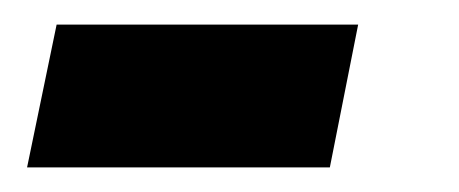

<svg xmlns="http://www.w3.org/2000/svg" viewBox="-20 -302 373 156"><path d="M271 -282H26L2 -166H248Z"/></svg>

Font: XITS
Style: Bold Italic
Weight: 700
Italic angle: -16.33°
Designer: MicroPress Inc., with final additions and corrections provided by Coen Hoffman, Elsevier (retired)
Version: Version 1.105